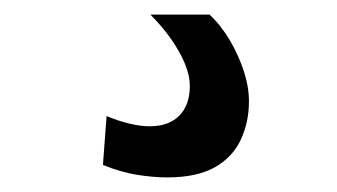

<svg xmlns="http://www.w3.org/2000/svg" viewBox="-20 -23 462 263"><path d="M126 136Q143 143 158 146.5Q173 150 185 150Q211 150 225.5 135.5Q240 121 240 95Q240 80 233 63.5Q226 47 214 30Q202 13 186 -3H267Q283 12 295 32.5Q307 53 314 74.5Q321 96 321 116Q321 144 310 168Q299 192 274.5 206Q250 220 209 220Q190 220 168 216.5Q146 213 121 203Z"/></svg>

Font: Georama ExtraCondensed Thin Medium
Style: Regular
Weight: 500
Version: Version 1.001